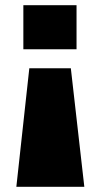

<svg xmlns="http://www.w3.org/2000/svg" viewBox="-20 -537 388 740"><path d="M253 -274H93L43 183H305ZM275 -517H70V-347H275Z"/></svg>

Font: Finlandica Black
Style: Regular
Weight: 900
Designer: Niklas Ekholm, Juho Hiilivirta, Jaakko Suomalainen
Foundry: Helsinki Type Studio
Version: Version 2.000;Glyphs 3.2 (3202)